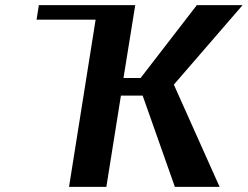

<svg xmlns="http://www.w3.org/2000/svg" viewBox="-20 -731 969 751"><path d="M123 -654H354L250 0H396L453 -357H538L664 0H839L660 -400L929 -711H750L530 -426H463L509 -711H132Z"/></svg>

Font: Aerodynamic
Style: Obl
Weight: 500
Designer: Google
Version: Version 2.000980; 2014